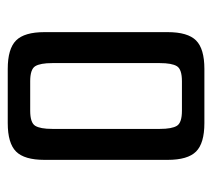

<svg xmlns="http://www.w3.org/2000/svg" viewBox="-46 -502 548 496"><g transform="rotate(-90 228.0 -254.0)"><path d="M63 -413Q63 -465 84.5 -486.5Q106 -508 158 -508H298Q350 -508 371.5 -486.5Q393 -465 393 -413V-95Q393 -43 371.5 -21.5Q350 0 298 0H158Q106 0 84.5 -21.5Q63 -43 63 -95ZM190 -450Q159 -450 151 -437Q143 -424 143 -393V-115Q143 -84 151 -71Q159 -58 190 -58H266Q297 -58 305 -71Q313 -84 313 -115V-393Q313 -424 305 -437Q297 -450 266 -450Z"/></g></svg>

Font: Rationale
Style: Regular
Weight: 400
Designer: Cyreal (www.cyreal.org)
Foundry: Cyreal (www.cyreal.org)
Version: Version 1.011